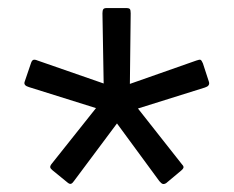

<svg xmlns="http://www.w3.org/2000/svg" viewBox="-20 -727 581 476"><path d="M270 -421 164 -279Q160 -273 156.5 -271.5Q153 -270 148 -274L110 -305Q105 -309 104.5 -312.5Q104 -316 109 -322L218 -459L52 -511Q38 -515 41 -524L57 -571Q59 -577 62.5 -578.5Q66 -580 73 -577L237 -520L234 -694Q234 -701 236 -704Q238 -707 244 -707H293Q300 -707 302 -704.5Q304 -702 304 -694L302 -519L467 -577Q475 -580 477.5 -578.5Q480 -577 483 -570L498 -524Q501 -514 488 -510L322 -458L430 -321Q435 -316 435 -312.5Q435 -309 429 -304L392 -273Q387 -270 383.5 -271Q380 -272 375 -278Z"/></svg>

Font: Glory Thin Medium
Style: Regular
Weight: 500
Version: Version 1.011